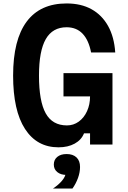

<svg xmlns="http://www.w3.org/2000/svg" viewBox="-20 -838 740 1113"><path d="M319 16Q194 16 125 -90.5Q56 -197 56 -400Q56 -607 134.5 -712.5Q213 -818 366 -818Q450 -818 510.5 -784.5Q571 -751 606.5 -687.5Q642 -624 648 -534H508Q494 -606 458.5 -643Q423 -680 366 -680Q285 -680 245.5 -611.5Q206 -543 206 -400Q206 -251 245 -181Q284 -111 368 -111Q406 -111 436.5 -133Q467 -155 484.5 -193.5Q502 -232 502 -279H348V-414H632V0H502V-65H467Q452 -27 413 -5.5Q374 16 319 16ZM366 176Q332 176 312 159.5Q292 143 292 116Q292 88 312 71.5Q332 55 366 55Q400 55 420 72Q440 89 440 116Q440 143 420 159.5Q400 176 366 176ZM287 255Q320 233 339.5 209.5Q359 186 360 168L366 55Q403 55 423.5 74.5Q444 94 444 130Q444 161 432 194Q420 227 400 255Z"/></svg>

Font: Martian Mono SemiExpanded SemiBold
Style: Regular
Weight: 600
Monospace: yes
Version: Version 0.930